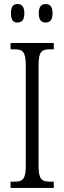

<svg xmlns="http://www.w3.org/2000/svg" viewBox="-20 -926 317 946"><path d="M205 -815C225 -815 239 -826 239 -860C239 -895 225 -906 205 -906C185 -906 171 -895 171 -860C171 -826 185 -815 205 -815ZM66 -815C86 -815 100 -826 100 -860C100 -895 86 -906 66 -906C46 -906 34 -895 34 -860C34 -826 46 -815 66 -815ZM32 0H245V-31H226C185 -31 170 -43 170 -110V-604C170 -672 185 -683 226 -683H245V-714H32V-683H51C91 -683 107 -672 107 -604V-109C107 -42 91 -31 51 -31H32Z"/></svg>

Font: Noto Serif Georgian ExtraCondensed Light
Style: Regular
Weight: 300
Width: 2
Designer: Monotype Design Team, Akaki Razmadze
Foundry: Google LLC
Version: Version 2.003